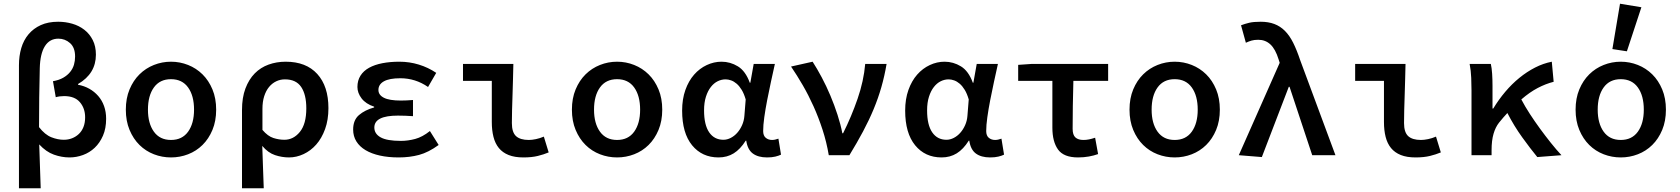

<svg xmlns="http://www.w3.org/2000/svg" viewBox="-20 -835 9040 1033"><path d="M82 178V-484Q82 -534 94.5 -576.5Q107 -619 133.5 -650.5Q160 -682 199.5 -700Q239 -718 293 -718Q332 -718 368.5 -707.5Q405 -697 433.5 -675Q462 -653 479 -619.5Q496 -586 496 -541Q496 -439 400 -383V-379Q433 -373 460.5 -357.5Q488 -342 508.5 -318.5Q529 -295 540 -264Q551 -233 551 -196Q551 -144 534 -105Q517 -66 489.5 -40Q462 -14 426.5 -1Q391 12 354 12Q312 12 270 -3Q228 -18 191 -58Q193 2 195 60Q197 118 199 178ZM323 -83Q347 -83 367.5 -91Q388 -99 404 -114Q420 -129 429 -151.5Q438 -174 438 -204Q438 -252 410 -285Q382 -318 325 -318Q301 -318 280 -312L265 -398Q298 -404 320.5 -417Q343 -430 357.5 -448Q372 -466 378 -487Q384 -508 384 -531Q384 -579 357 -603Q330 -627 294 -627Q247 -627 221.5 -586.5Q196 -546 194 -468Q192 -388 191 -310Q190 -232 190 -151Q222 -110 256.5 -96.5Q291 -83 323 -83Z M900 12Q852 12 808 -5Q764 -22 730.5 -55Q697 -88 677 -136Q657 -184 657 -245Q657 -306 677 -354Q697 -402 730.5 -435Q764 -468 808 -485.5Q852 -503 900 -503Q948 -503 992 -485.5Q1036 -468 1069.5 -435Q1103 -402 1123 -354Q1143 -306 1143 -245Q1143 -184 1123 -136Q1103 -88 1069.5 -55Q1036 -22 992 -5Q948 12 900 12ZM900 -82Q960 -82 992 -126.5Q1024 -171 1024 -245Q1024 -320 992 -364.5Q960 -409 900 -409Q840 -409 808 -364.5Q776 -320 776 -245Q776 -171 808 -126.5Q840 -82 900 -82Z M1282 178V-243Q1282 -310 1300.5 -359Q1319 -408 1350.5 -440Q1382 -472 1425 -487.5Q1468 -503 1517 -503Q1627 -503 1687 -437Q1747 -371 1747 -253Q1747 -190 1729 -140.5Q1711 -91 1681.5 -57.5Q1652 -24 1613.5 -6Q1575 12 1535 12Q1497 12 1459.5 -0.5Q1422 -13 1391 -50Q1393 12 1395 65Q1397 118 1399 178ZM1510 -83Q1559 -83 1593.5 -125.5Q1628 -168 1628 -252Q1628 -326 1600.5 -367Q1573 -408 1513 -408Q1488 -408 1466 -397.5Q1444 -387 1427.5 -367Q1411 -347 1401.5 -317.5Q1392 -288 1392 -249V-136Q1421 -102 1451 -92.5Q1481 -83 1510 -83Z M2125 12Q2069 12 2024 2Q1979 -8 1947 -27Q1915 -46 1897.5 -74Q1880 -102 1880 -138Q1880 -189 1911.5 -216Q1943 -243 1993 -257V-261Q1948 -276 1925.5 -305.5Q1903 -335 1903 -367Q1903 -402 1919.5 -428Q1936 -454 1966 -470.5Q1996 -487 2037.5 -495Q2079 -503 2129 -503Q2183 -503 2233.5 -487.5Q2284 -472 2327 -443L2283 -367Q2215 -414 2134 -414Q2075 -414 2045.5 -397.5Q2016 -381 2016 -351Q2016 -324 2045.5 -309Q2075 -294 2137 -294Q2166 -294 2202 -297V-210Q2160 -213 2121 -213Q1994 -213 1994 -149Q1994 -115 2028 -96Q2062 -77 2137 -77Q2175 -77 2214 -87.5Q2253 -98 2293 -130L2340 -55Q2285 -15 2234.5 -1.5Q2184 12 2125 12Z M2796 12Q2749 12 2716.5 -1Q2684 -14 2664 -38.5Q2644 -63 2635 -98.5Q2626 -134 2626 -179V-400H2471V-491H2742Q2741 -451 2740 -408.5Q2739 -366 2737.5 -324Q2736 -282 2735 -243Q2734 -204 2734 -173Q2734 -123 2756.5 -102.5Q2779 -82 2825 -82Q2842 -82 2863.5 -86.5Q2885 -91 2906 -100L2932 -15Q2906 -4 2873.5 4Q2841 12 2796 12Z M3300 12Q3252 12 3208 -5Q3164 -22 3130.5 -55Q3097 -88 3077 -136Q3057 -184 3057 -245Q3057 -306 3077 -354Q3097 -402 3130.5 -435Q3164 -468 3208 -485.5Q3252 -503 3300 -503Q3348 -503 3392 -485.5Q3436 -468 3469.5 -435Q3503 -402 3523 -354Q3543 -306 3543 -245Q3543 -184 3523 -136Q3503 -88 3469.5 -55Q3436 -22 3392 -5Q3348 12 3300 12ZM3300 -82Q3360 -82 3392 -126.5Q3424 -171 3424 -245Q3424 -320 3392 -364.5Q3360 -409 3300 -409Q3240 -409 3208 -364.5Q3176 -320 3176 -245Q3176 -171 3208 -126.5Q3240 -82 3300 -82Z M3846 12Q3757 12 3703.5 -53.5Q3650 -119 3650 -240Q3650 -302 3667.5 -351Q3685 -400 3714.5 -433.5Q3744 -467 3782.5 -485Q3821 -503 3862 -503Q3909 -503 3950 -478Q3991 -453 4014 -390H4017L4035 -491H4149Q4139 -446 4128 -395.5Q4117 -345 4107.5 -296Q4098 -247 4092 -204Q4086 -161 4086 -130Q4086 -105 4100 -93.5Q4114 -82 4134 -82Q4149 -82 4168 -89L4182 -3Q4170 3 4151.5 7.5Q4133 12 4107 12Q4059 12 4030.5 -9Q4002 -30 3995 -78H3992Q3963 -32 3927.5 -10Q3892 12 3846 12ZM3872 -83Q3892 -83 3911.5 -93Q3931 -103 3946.5 -120.5Q3962 -138 3972.5 -161.5Q3983 -185 3985 -212L3992 -300Q3983 -331 3970.5 -351.5Q3958 -372 3943.5 -384.5Q3929 -397 3913.5 -402.5Q3898 -408 3884 -408Q3862 -408 3841.5 -398Q3821 -388 3804.5 -367Q3788 -346 3778 -314.5Q3768 -283 3768 -241Q3768 -163 3795.5 -123Q3823 -83 3872 -83Z M4439 0Q4427 -71 4405.5 -137Q4384 -203 4357 -263Q4330 -323 4299 -376.5Q4268 -430 4236 -477L4352 -503Q4376 -466 4401 -419Q4426 -372 4447.5 -321Q4469 -270 4486 -217.5Q4503 -165 4512 -118H4516Q4561 -208 4594 -303.5Q4627 -399 4635 -491H4750Q4739 -426 4722 -366.5Q4705 -307 4680.5 -248Q4656 -189 4623.5 -128Q4591 -67 4550 0Z M5046 12Q4957 12 4903.5 -53.5Q4850 -119 4850 -240Q4850 -302 4867.5 -351Q4885 -400 4914.5 -433.5Q4944 -467 4982.5 -485Q5021 -503 5062 -503Q5109 -503 5150 -478Q5191 -453 5214 -390H5217L5235 -491H5349Q5339 -446 5328 -395.5Q5317 -345 5307.5 -296Q5298 -247 5292 -204Q5286 -161 5286 -130Q5286 -105 5300 -93.5Q5314 -82 5334 -82Q5349 -82 5368 -89L5382 -3Q5370 3 5351.5 7.5Q5333 12 5307 12Q5259 12 5230.5 -9Q5202 -30 5195 -78H5192Q5163 -32 5127.5 -10Q5092 12 5046 12ZM5072 -83Q5092 -83 5111.5 -93Q5131 -103 5146.5 -120.5Q5162 -138 5172.5 -161.5Q5183 -185 5185 -212L5192 -300Q5183 -331 5170.5 -351.5Q5158 -372 5143.5 -384.5Q5129 -397 5113.5 -402.5Q5098 -408 5084 -408Q5062 -408 5041.5 -398Q5021 -388 5004.5 -367Q4988 -346 4978 -314.5Q4968 -283 4968 -241Q4968 -163 4995.5 -123Q5023 -83 5072 -83Z M5780 12Q5703 12 5672.5 -30.5Q5642 -73 5642 -148V-400H5458V-486L5530 -491H5942V-400H5755Q5753 -331 5752 -264.5Q5751 -198 5751 -142Q5751 -109 5766 -95.5Q5781 -82 5809 -82Q5824 -82 5839 -85Q5854 -88 5872 -94L5888 -6Q5866 2 5838.5 7Q5811 12 5780 12Z M6300 12Q6252 12 6208 -5Q6164 -22 6130.5 -55Q6097 -88 6077 -136Q6057 -184 6057 -245Q6057 -306 6077 -354Q6097 -402 6130.5 -435Q6164 -468 6208 -485.5Q6252 -503 6300 -503Q6348 -503 6392 -485.5Q6436 -468 6469.5 -435Q6503 -402 6523 -354Q6543 -306 6543 -245Q6543 -184 6523 -136Q6503 -88 6469.5 -55Q6436 -22 6392 -5Q6348 12 6300 12ZM6300 -82Q6360 -82 6392 -126.5Q6424 -171 6424 -245Q6424 -320 6392 -364.5Q6360 -409 6300 -409Q6240 -409 6208 -364.5Q6176 -320 6176 -245Q6176 -171 6208 -126.5Q6240 -82 6300 -82Z M6769 10 6645 0 6865 -497 6859 -516Q6842 -571 6815 -596Q6788 -621 6750 -621Q6728 -621 6713 -616.5Q6698 -612 6683 -605L6657 -699Q6678 -707 6701 -712.5Q6724 -718 6763 -718Q6804 -718 6836 -706Q6868 -694 6893 -669Q6918 -644 6937.5 -605Q6957 -566 6975 -512L7165 0H7040L6918 -368H6914Z M7596 12Q7549 12 7516.5 -1Q7484 -14 7464 -38.5Q7444 -63 7435 -98.5Q7426 -134 7426 -179V-400H7271V-491H7542Q7541 -451 7540 -408.5Q7539 -366 7537.5 -324Q7536 -282 7535 -243Q7534 -204 7534 -173Q7534 -123 7556.5 -102.5Q7579 -82 7625 -82Q7642 -82 7663.5 -86.5Q7685 -91 7706 -100L7732 -15Q7706 -4 7673.5 4Q7641 12 7596 12Z M8251 10Q8214 -35 8170 -96Q8126 -157 8090 -227Q8079 -215 8067.5 -202Q8056 -189 8045 -175Q8026 -151 8015.5 -115Q8005 -79 8005 -27V0H7897V-348Q7897 -377 7895.5 -416Q7894 -455 7887 -491H8001Q8006 -469 8008 -438Q8010 -407 8010 -373V-251H8014Q8043 -299 8078.5 -341Q8114 -383 8154.5 -416Q8195 -449 8239 -471.5Q8283 -494 8329 -503L8339 -395Q8296 -384 8253 -361.5Q8210 -339 8165 -300Q8185 -262 8211 -222Q8237 -182 8265.5 -143Q8294 -104 8323.5 -67Q8353 -30 8381 0Z M8700 12Q8652 12 8608 -5Q8564 -22 8530.5 -55Q8497 -88 8477 -136Q8457 -184 8457 -245Q8457 -306 8477 -354Q8497 -402 8530.5 -435Q8564 -468 8608 -485.5Q8652 -503 8700 -503Q8748 -503 8792 -485.5Q8836 -468 8869.5 -435Q8903 -402 8923 -354Q8943 -306 8943 -245Q8943 -184 8923 -136Q8903 -88 8869.5 -55Q8836 -22 8792 -5Q8748 12 8700 12ZM8700 -82Q8760 -82 8792 -126.5Q8824 -171 8824 -245Q8824 -320 8792 -364.5Q8760 -409 8700 -409Q8640 -409 8608 -364.5Q8576 -320 8576 -245Q8576 -171 8608 -126.5Q8640 -82 8700 -82ZM8733 -559 8655 -571 8696 -815 8811 -796Z"/></svg>

Font: Source Code Pro Semibold
Style: Regular
Weight: 600
Monospace: yes
Designer: Paul D. Hunt, Teo Tuominen
Foundry: Adobe Systems Incorporated
Version: Version 2.030;PS 1.000;hotconv 16.6.51;makeotf.lib2.5.65220